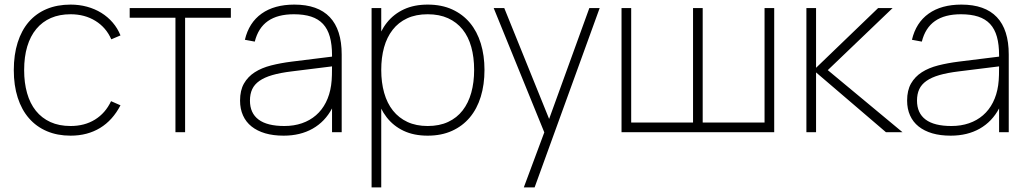

<svg xmlns="http://www.w3.org/2000/svg" viewBox="-20 -575 4467 835"><path d="M287 15Q324 15 356 6.5Q388 -2 415.2 -18.5Q442.5 -35 464.8 -59.8Q487 -84.5 504 -117L463 -135Q438.5 -83 393.2 -55Q348 -27 287 -27Q237 -27 199.2 -44.2Q161.5 -61.5 136 -93.2Q110.5 -125 97.8 -170Q85 -215 85 -270Q85 -328 98.5 -373Q112 -418 138 -449.2Q164 -480.5 201.5 -496.8Q239 -513 287 -513Q348.5 -513 395 -484.2Q441.5 -455.5 464 -404L504 -421Q491.5 -452 470.2 -476.8Q449 -501.5 420.8 -519Q392.5 -536.5 358.5 -545.8Q324.5 -555 287 -555Q229 -555 183 -535.8Q137 -516.5 105.2 -479.8Q73.5 -443 56.8 -390Q40 -337 40 -270Q40 -203.5 57 -150.5Q74 -97.5 106 -60.8Q138 -24 183.8 -4.5Q229.5 15 287 15Z M743 0V-498H544V-540H984V-498H785V0Z M1260 -555Q1173 -555 1117.8 -515.8Q1062.5 -476.5 1045 -402L1088 -394Q1103 -454 1145.2 -483.5Q1187.5 -513 1258 -513Q1301.5 -513 1333 -502.8Q1364.5 -492.5 1384.8 -470.8Q1405 -449 1414.5 -415.2Q1424 -381.5 1424 -334V-291Q1424 -273 1423.5 -249Q1423 -225 1420 -204Q1414 -162.5 1397.2 -129.5Q1380.5 -96.5 1354.2 -73.8Q1328 -51 1293.2 -39Q1258.5 -27 1216.5 -27Q1142 -27 1104.5 -55Q1067 -83 1067 -137.5Q1067 -166 1076.8 -187Q1086.5 -208 1108.2 -223.2Q1130 -238.5 1164.5 -248.5Q1199 -258.5 1248.5 -264.5L1429.5 -287L1430 -329.5L1248.5 -307Q1200.5 -301 1159.2 -290.5Q1118 -280 1088 -260.8Q1058 -241.5 1041 -211.8Q1024 -182 1024 -137.5Q1024 -101.5 1036.8 -73Q1049.5 -44.5 1074 -25Q1098.5 -5.5 1133.5 4.8Q1168.5 15 1213.5 15Q1286 15 1339.8 -15.5Q1393.5 -46 1424 -103.5V0H1466V-338Q1466 -446 1414.2 -500.5Q1362.5 -555 1260 -555Z M1596 240V-540H1638V240ZM1840 15Q1780 15 1735.5 -6Q1691 -27 1661.5 -65Q1632 -103 1617.5 -155.5Q1603 -208 1603 -271Q1603 -335 1618 -387.2Q1633 -439.5 1662.8 -476.8Q1692.5 -514 1736.8 -534.5Q1781 -555 1840 -555Q1900.5 -555 1946.5 -534Q1992.5 -513 2023.8 -475.5Q2055 -438 2071 -385.8Q2087 -333.5 2087 -271Q2087 -207 2070.8 -154.2Q2054.5 -101.5 2023 -64Q1991.5 -26.5 1945.5 -5.8Q1899.5 15 1840 15ZM1840 -27Q1891 -27 1929 -44.8Q1967 -62.5 1992 -94.8Q2017 -127 2029.5 -171.8Q2042 -216.5 2042 -271Q2042 -326 2029.5 -370.8Q2017 -415.5 1991.8 -447Q1966.5 -478.5 1928.5 -495.8Q1890.5 -513 1840 -513Q1788.5 -513 1750.5 -495.2Q1712.5 -477.5 1687.5 -445.2Q1662.5 -413 1650.2 -368.8Q1638 -324.5 1638 -271Q1638 -216 1650.8 -171Q1663.5 -126 1689 -94Q1714.5 -62 1752.2 -44.5Q1790 -27 1840 -27Z M2258 240 2363 -42 2364 42 2127 -540H2173L2385 -16H2353L2543 -540H2588L2305 240Z M2683 -540H2725V-42H2994V-540H3036V-42H3305V-540H3347V0H2683Z M3518 -269.5 3833 0H3905L3580 -270L3862 -540H3799ZM3487 0H3529V-540H3487Z M4161 -555Q4074 -555 4018.8 -515.8Q3963.5 -476.5 3946 -402L3989 -394Q4004 -454 4046.2 -483.5Q4088.5 -513 4159 -513Q4202.5 -513 4234 -502.8Q4265.5 -492.5 4285.8 -470.8Q4306 -449 4315.5 -415.2Q4325 -381.5 4325 -334V-291Q4325 -273 4324.5 -249Q4324 -225 4321 -204Q4315 -162.5 4298.2 -129.5Q4281.5 -96.5 4255.2 -73.8Q4229 -51 4194.2 -39Q4159.5 -27 4117.5 -27Q4043 -27 4005.5 -55Q3968 -83 3968 -137.5Q3968 -166 3977.8 -187Q3987.5 -208 4009.2 -223.2Q4031 -238.5 4065.5 -248.5Q4100 -258.5 4149.5 -264.5L4330.5 -287L4331 -329.5L4149.5 -307Q4101.5 -301 4060.2 -290.5Q4019 -280 3989 -260.8Q3959 -241.5 3942 -211.8Q3925 -182 3925 -137.5Q3925 -101.5 3937.8 -73Q3950.5 -44.5 3975 -25Q3999.5 -5.5 4034.5 4.8Q4069.5 15 4114.5 15Q4187 15 4240.8 -15.5Q4294.5 -46 4325 -103.5V0H4367V-338Q4367 -446 4315.2 -500.5Q4263.5 -555 4161 -555Z"/></svg>

Font: Vela Sans GX ExtLt
Style: Regular
Weight: 200
Designer: Principal design: Mikhail Sharanda - project Manrope.
Design modification: Ravid Balaliev
Foundry: Mikhail Sharanda
Version: Version 1.001